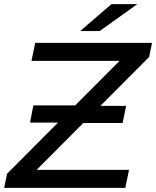

<svg xmlns="http://www.w3.org/2000/svg" viewBox="-26 -907 754 927"><path d="M694 -632 459 -396H583L566 -313H376L151 -87H597L579 0H-6L8 -68L254 -315H119L135 -398H337L551 -613H126L144 -700H708ZM512 -887H637L455 -757H361Z"/></svg>

Font: Montserrat Alternates Medium
Style: Italic
Weight: 500
Italic angle: -11.3°
Designer: Julieta Ulanovsky
Foundry: Julieta Ulanovsky
Version: Version 7.200